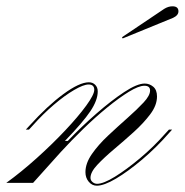

<svg xmlns="http://www.w3.org/2000/svg" viewBox="-82 -580 586 609"><path d="M10 -169H0L12 -182Q68 -244 119 -281.5Q170 -319 200 -319Q212 -319 220 -311Q228 -303 228 -290Q228 -262 204.5 -227Q181 -192 124 -133H133Q176 -178 223.5 -219.5Q271 -261 312 -288Q353 -315 377 -315Q392 -315 404 -305Q416 -295 416 -274Q416 -246 394.5 -217.5Q373 -189 342 -161Q311 -133 279.5 -106.5Q248 -80 226.5 -57Q205 -34 205 -16Q205 -8 211.5 -2.5Q218 3 226 3Q246 3 282.5 -19.5Q319 -42 362 -78Q405 -114 442 -156L454 -169H464L455 -159Q414 -112 369 -74Q324 -36 286 -13.5Q248 9 225 9Q210 9 199.5 -3.5Q189 -16 189 -34Q189 -62 209.5 -91.5Q230 -121 261 -150Q292 -179 322.5 -206Q353 -233 373.5 -255Q394 -277 394 -293Q394 -308 376 -308Q358 -308 327 -289Q296 -270 258 -239Q220 -208 182 -171Q144 -134 111 -98L23 0H-62Q-15 -34 34 -78Q83 -122 124.5 -166Q166 -210 191.5 -245Q217 -280 217 -295Q217 -312 199 -312Q183 -312 153 -294.5Q123 -277 88.5 -247.5Q54 -218 22 -182ZM307 -458 305 -462 439 -552Q452 -560 465 -560Q484 -560 484 -544Q484 -531 466 -523Z"/></svg>

Font: Ballet 16pt
Style: Regular
Weight: 400
Designer: Maximiliano R. Sproviero
Foundry: Omnibus-Type
Version: Version 1.100; ttfautohint (v1.8.3)